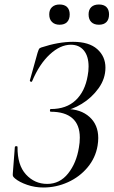

<svg xmlns="http://www.w3.org/2000/svg" viewBox="-20 -822 508 854"><path d="M331 -166Q335 -187 335 -210Q335 -267 302 -296Q269 -325 206 -325Q202 -325 202 -331Q202 -337 206 -337Q275 -337 316.5 -376Q358 -415 370 -485Q374 -505 374 -526Q374 -572 353 -597.5Q332 -623 295 -623Q248 -623 201.5 -580Q155 -537 123 -461Q122 -458 119 -458Q117 -458 114.5 -460Q112 -462 113 -465L147 -587Q152 -602 154 -605Q156 -608 164 -611Q240 -636 305 -636Q376 -636 412.5 -603.5Q449 -571 449 -521Q449 -472 418.5 -429.5Q388 -387 343.5 -360Q299 -333 261 -329L275 -337Q339 -337 378 -302Q417 -267 417 -208Q417 -192 414 -174Q405 -120 369.5 -77.5Q334 -35 282 -11.5Q230 12 173 12Q135 12 100.5 0Q66 -12 47 -28Q40 -34 38 -38Q36 -42 37 -51L46 -168Q47 -172 52.5 -172Q58 -172 58 -168Q57 -88 95.5 -46Q134 -4 190 -4Q246 -4 283 -50.5Q320 -97 331 -166ZM199 -758Q199 -779 211.5 -790.5Q224 -802 245 -802Q267 -802 278.5 -790.5Q290 -779 290 -758Q290 -736 278.5 -724Q267 -712 245 -712Q224 -712 211.5 -724Q199 -736 199 -758ZM374 -758Q374 -779 386 -790.5Q398 -802 420 -802Q442 -802 453.5 -790.5Q465 -779 465 -758Q465 -736 453.5 -724Q442 -712 420 -712Q398 -712 386 -724Q374 -736 374 -758Z"/></svg>

Font: Cormorant Infant Medium
Style: Italic
Weight: 500
Italic angle: -10°
Designer: Christian Thalmann (Catharsis Fonts)
Foundry: Catharsis Fonts
Version: Version 4.000